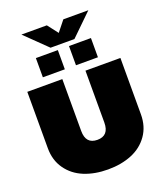

<svg xmlns="http://www.w3.org/2000/svg" viewBox="-178 -1122 1061 1248"><g transform="rotate(-20 352.0 -498.5)"><path d="M270 -861.8 121.1 -1006.8H296.9L353 -934.1L411.1 -1006.8H584L435.1 -861.8ZM157.2 -698.2V-831.1H309.1V-698.2ZM386.2 -698.2V-831.1H538.1V-698.2ZM29.8 -253.9V-644H272V-285.2Q272 -194.8 352.1 -194.8Q432.1 -194.8 432.1 -285.2V-644H673.8V-253.9Q673.8 -170.4 631.1 -109.9Q588.4 -49.3 516.4 -19.8Q444.3 9.8 352.1 9.8Q259.8 9.8 187.7 -19.8Q115.7 -49.3 72.8 -109.9Q29.8 -170.4 29.8 -253.9Z"/></g></svg>

Font: Kanit Black
Style: Regular
Weight: 900
Designer: Katatrad Team
Foundry: CadsonDemak
Version: Version 1.000;PS 001.000;hotconv 1.0.88;makeotf.lib2.5.64775